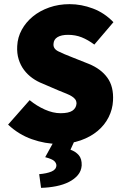

<svg xmlns="http://www.w3.org/2000/svg" viewBox="-20 -682 604 926"><path d="M123 -199Q157 -171 196.5 -153.5Q236 -136 272 -136Q311 -136 329 -148Q347 -160 349 -182Q349 -194 343.5 -202Q338 -210 327 -217Q316 -224 300 -230.5Q284 -237 264 -245L185 -279Q159 -289 136 -305.5Q113 -322 96 -344.5Q79 -367 70 -396Q61 -425 63 -460Q65 -502 85 -538.5Q105 -575 138.5 -602.5Q172 -630 217.5 -646Q263 -662 316 -662Q372 -662 428 -641Q484 -620 527 -575L435 -467Q404 -490 374 -502Q344 -514 308 -514Q276 -514 257.5 -503Q239 -492 238 -470Q236 -447 261 -434.5Q286 -422 330 -405L408 -374Q467 -350 498 -307Q529 -264 525 -196Q523 -155 504 -117Q485 -79 451 -50.5Q417 -22 369 -5Q321 12 260 12Q198 12 134 -10.5Q70 -33 19 -81ZM242 -4H340L320 40Q345 49 360 66.5Q375 84 374 116Q372 143 355.5 162.5Q339 182 312.5 195.5Q286 209 251 216Q216 223 178 224L169 158Q205 155 228 145.5Q251 136 252 116Q252 105 242 95Q232 85 198 76Z"/></svg>

Font: Kilde Sans Black
Style: Regular
Weight: 900
Italic angle: -3°
Designer: Paul D. Hunt
Foundry: Adobe Systems Incorporated
Version: Version 1.050;PS Version 1.000;hotconv 1.0.70;makeotf.lib2.5